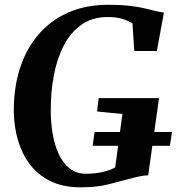

<svg xmlns="http://www.w3.org/2000/svg" viewBox="-20 -772 736 800"><path d="M316.5 8.5Q242 8.5 189.2 -17.8Q136.5 -44 103.5 -88.5Q70.5 -133 54.5 -189Q38.5 -245 37.5 -304.5Q36.5 -403.5 62.5 -485.5Q88.5 -567.5 139.5 -627.2Q190.5 -687 263.8 -719.5Q337 -752 430.5 -752Q486.5 -752 524 -747.2Q561.5 -742.5 587.2 -736.2Q613 -730 633 -725Q640.5 -723.5 647.8 -722Q655 -720.5 663 -719.5L633.5 -559.5H539.5L532 -674.5Q515.5 -685 491 -693Q466.5 -701 428.5 -701Q364 -701 318.8 -668.8Q273.5 -636.5 245.2 -581.2Q217 -526 204 -456.2Q191 -386.5 191.5 -311Q191.5 -261 199.5 -214Q207.5 -167 225 -129.5Q242.5 -92 270.5 -70Q298.5 -48 338 -48Q372.5 -48 405 -54.8Q437.5 -61.5 460 -74.5L490 -297L384.5 -307.5L391 -363H642.5L597.5 -41.5Q582 -41.5 559.8 -36.8Q537.5 -32 516 -26Q476 -15 428.8 -3.2Q381.5 8.5 316.5 8.5ZM366 -164.5 374 -222H696.5L688 -164.5Z"/></svg>

Font: Merriweather 48pt
Style: Bold Italic
Weight: 700
Italic angle: -7.8°
Version: Version 2.101